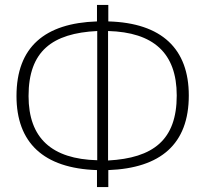

<svg xmlns="http://www.w3.org/2000/svg" viewBox="-20 -737 834 780"><path d="M747 -349C747 -538 638 -644 420 -650V-717H374V-650C162 -643 47 -546 47 -347C47 -158 156 -53 374 -46V23H420V-46C632 -54 747 -151 747 -349ZM419 -85V-611C603 -606 698 -522 698 -349C698 -168 602 -95 419 -85ZM96 -347C96 -529 192 -602 375 -611V-86C191 -91 96 -175 96 -347Z"/></svg>

Font: Fira Sans ExtraLight
Style: Regular
Weight: 200
Designer: bBox Type GmbH & Carrois Corporate GbR & Edenspiekermann AG
Foundry: bBox Type GmbH & Carrois Corporate GbR & Edenspiekermann AG
Version: Version 4.300;PS 004.300;hotconv 1.0.88;makeotf.lib2.5.64775